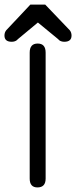

<svg xmlns="http://www.w3.org/2000/svg" viewBox="-49 -820 336 847"><path d="M-21.5 -686.5C-26.7 -680 -29.3 -672.2 -29.3 -663.1C-29.3 -644.9 -18.6 -635.7 2.9 -635.7C7.5 -635.7 11.7 -636.4 15.6 -637.7C19.5 -639 22.5 -640.5 24.4 -642.1C26.4 -643.7 28.6 -645.8 31.2 -648.4C33.9 -651 35.8 -652.7 37.1 -653.3L118.2 -720.7L200.2 -653.3L206.1 -648.4C209.3 -645.2 211.8 -642.9 213.4 -641.6C215 -640.3 217.8 -639 221.7 -637.7C225.6 -636.4 229.8 -635.7 234.4 -635.7C255.9 -635.7 266.6 -644.9 266.6 -663.1C266.6 -672.2 264 -680 258.8 -686.5L150.4 -799.8H85ZM152.3 -32.2V-587.9C152.3 -614.6 140.6 -627.9 117.2 -627.9C93.8 -627.9 82 -614.6 82 -587.9V-32.2C82 -6.2 93.4 6.8 116.2 6.8C140.3 6.8 152.3 -6.2 152.3 -32.2Z"/></svg>

Font: Jura
Style: DemiBold
Weight: 600
Version: Version 2.5.1